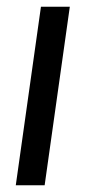

<svg xmlns="http://www.w3.org/2000/svg" viewBox="-20 -552 255 572"><path d="M27 0H113L188 -532H102Z"/></svg>

Font: Ronzino Oblique
Style: Italic
Weight: 400
Italic angle: -8°
Designer: Nunzio Mazzaferro
Foundry: Collletttivo
Version: Version 1.000;Glyphs 3.3 (3337)